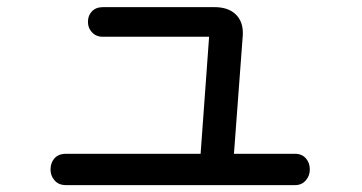

<svg xmlns="http://www.w3.org/2000/svg" viewBox="-20 -666 1040 551"><path d="M275.4 -645.5Q254.9 -645.5 243.2 -632.8Q232.4 -621.1 232.4 -603.5Q232.4 -585.9 243.2 -574.2Q254.9 -560.5 275.4 -560.5H580.1L555.7 -224.6H168.9Q147.5 -224.6 135.7 -210.9Q125 -198.2 125 -179.7Q125 -162.1 135.7 -149.4Q147.5 -134.8 168.9 -134.8H827.1Q846.7 -134.8 858.4 -149.4Q869.1 -162.1 869.1 -179.7Q869.1 -198.2 858.4 -210.9Q846.7 -224.6 827.1 -224.6H651.4L676.8 -565.4Q678.7 -602.5 657.2 -624Q635.7 -645.5 595.7 -645.5Z"/></svg>

Font: Gungsuh
Style: Regular
Weight: 400
Version: Version 2.21